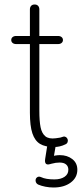

<svg xmlns="http://www.w3.org/2000/svg" viewBox="-20 -644 364 854"><path d="M113 -143V-448H52Q42 -448 36 -453Q30 -458 30 -466Q30 -474 36 -479Q42 -484 52 -484H113V-602Q113 -612 118.5 -618Q124 -624 134 -624Q144 -624 149.5 -618Q155 -612 155 -602V-484H238Q248 -484 254 -479Q260 -474 260 -466Q260 -458 254 -453Q248 -448 238 -448H155V-152Q155 -105 160.5 -78Q166 -51 181.5 -38Q197 -25 228 -29Q238 -31 248 -32Q255 -34 261 -36Q267 -38 273 -34.5Q279 -31 281 -24Q283 -18 280.5 -11.5Q278 -5 271 -2Q259 4 246 7Q233 10 221 10Q181 10 158 -4Q135 -18 124 -51Q113 -84 113 -143ZM150 177Q140 172 138.5 161.5Q137 151 144.5 145Q152 139 163 144Q184 154 222 154Q250 154 267 142.5Q284 131 284 111Q284 96 274 87.5Q264 79 245 79Q228 79 210 84Q200 87 194.5 87.5Q189 88 185 85Q178 79 181 62L194 -20H232L219 55L201 53Q229 46 246 46Q279 46 301.5 63.5Q324 81 324 111Q324 146 294.5 168Q265 190 218 190Q200 190 182 186.5Q164 183 150 177Z"/></svg>

Font: SN Pro Thin
Style: Regular
Weight: 200
Designer: Tobias Whetton
Foundry: Supernotes
Version: Version 1.003;Glyphs 3.3 (3324)